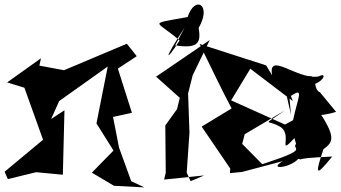

<svg xmlns="http://www.w3.org/2000/svg" viewBox="-51 -787 1480 834"><path d="M519 0 466 -146 440 -279 522 -297 461 -489 543 -543 500 -597 227 -482 120 -502 127 -534 -20 -429 55 -406 136 -180 -31 -41 -17 -9 106 -39 222 -28 229 -308 171 -270 206 -348 417 -498 368 -251 442 -133 348 -37 444 20 576 27Z M777 0 760 -37 772 -211 766 -381 786 -460 860 -613 627 -454 730 -362 718 -313 667 -242 669 -37 662 -7 836 -25ZM710 -590C817 -573 821 -607 812 -666C871 -768 795 -809 764 -713C584 -680 629 -700 729 -611C667 -514 656 -523 751 -667Z M1339 -386C1295 -405 1351 -499 1237 -434C1326 -379 1390 -485 1333 -455C1242 -438 1112 -567 1131 -460L1105 -503L816 -596C862 -502 907 -407 955 -316L825 -237L949 -55L948 -35L1000 -40L1177 -87C1111 -47 1208 -57 1245 -97C1287 -88 1184 -98 1392 -107C1316 -13 1318 -31 1354 -139C1399 -171 1408 -194 1328 -313C1250 -278 1343 -280 1409 -301ZM1235 -162C1213 -137 1296 -143 1116 -83L1088 -74L1001 -162L1012 -204L1186 -307C1082 -233 1109 -272 1168 -235C1221 -200 1152 -106 1228 -187ZM1206 -366C1274 -413 1244 -370 1222 -265L1187 -246L953 -351L1042 -498L1029 -494L1221 -348C1183 -450 1164 -497 1213 -289Z"/></svg>

Font: Asimov Silicon
Style: Regular
Weight: 400
Designer: Google
Version: Version 2.000980; 2014